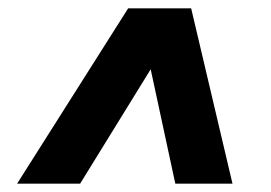

<svg xmlns="http://www.w3.org/2000/svg" viewBox="-20 -580 650 460"><path d="M400 -140 341 -414 172 -140H21L287 -560H438L537 -140Z"/></svg>

Font: Montserrat Alternates ExtraBold
Style: Italic
Weight: 800
Italic angle: -11.3°
Designer: Julieta Ulanovsky
Foundry: Julieta Ulanovsky
Version: Version 7.200